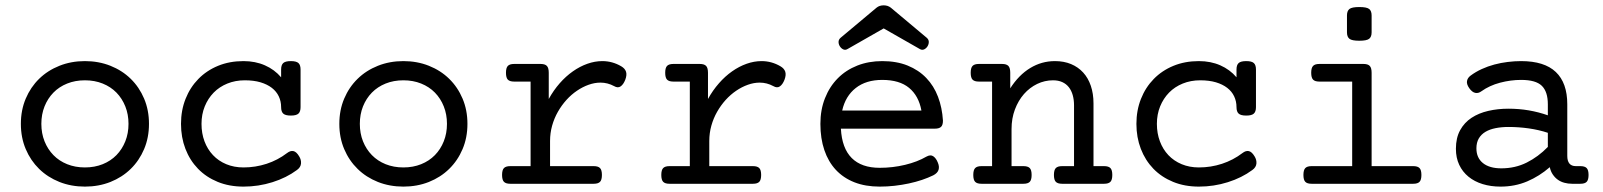

<svg xmlns="http://www.w3.org/2000/svg" viewBox="-20 -692 6036 723"><path d="M58.6 -225.6Q58.6 -277.3 76.9 -320.6Q95.2 -363.8 127.4 -395.3Q159.7 -426.8 203.9 -444.3Q248 -461.9 299.8 -461.9Q351.6 -461.9 395.8 -444.3Q439.9 -426.8 472.2 -395.3Q504.4 -363.8 522.7 -320.6Q541 -277.3 541 -225.6Q541 -173.8 522.7 -130.6Q504.4 -87.4 472.2 -55.9Q439.9 -24.4 395.8 -6.8Q351.6 10.7 299.8 10.7Q248 10.7 203.9 -6.8Q159.7 -24.4 127.4 -55.9Q95.2 -87.4 76.9 -130.6Q58.6 -173.8 58.6 -225.6ZM135.7 -225.6Q135.7 -189.9 147.7 -159.9Q159.7 -129.9 181.2 -107.9Q202.6 -85.9 232.9 -73.7Q263.2 -61.5 299.8 -61.5Q336.4 -61.5 366.7 -73.7Q397 -85.9 418.5 -107.9Q439.9 -129.9 451.9 -159.9Q463.9 -189.9 463.9 -225.6Q463.9 -261.2 451.9 -291.3Q439.9 -321.3 418.5 -343.3Q397 -365.2 366.7 -377.4Q336.4 -389.6 299.8 -389.6Q263.2 -389.6 232.9 -377.4Q202.6 -365.2 181.2 -343.3Q159.7 -321.3 147.7 -291.3Q135.7 -261.2 135.7 -225.6Z M1038.6 -288.6Q1038.6 -310.5 1029.8 -329.1Q1021 -347.7 1003.7 -361.1Q986.3 -374.5 960.9 -382.1Q935.5 -389.6 901.9 -389.6Q866.2 -389.6 836.2 -377.4Q806.2 -365.2 784.7 -343.3Q763.2 -321.3 751 -291.3Q738.8 -261.2 738.8 -225.6Q738.8 -189.9 750 -159.9Q761.2 -129.9 782 -107.9Q802.7 -85.9 832 -73.7Q861.3 -61.5 897 -61.5Q941.9 -61.5 983.9 -75.2Q1025.9 -88.9 1061 -115.7Q1073.7 -125.5 1085 -123Q1096.2 -120.6 1106.4 -103.5Q1114.7 -90.3 1113.5 -76.2Q1112.3 -62 1098.1 -51.8Q1058.6 -22.5 1005.9 -5.9Q953.1 10.7 897 10.7Q843.3 10.7 799.8 -7.1Q756.3 -24.9 725.6 -56.6Q694.8 -88.4 678.2 -131.6Q661.6 -174.8 661.6 -225.6Q661.6 -276.4 678.7 -319.6Q695.8 -362.8 726.8 -394.5Q757.8 -426.3 801 -444.1Q844.2 -461.9 897 -461.9Q941.4 -461.9 977.5 -446Q1013.7 -430.2 1038.6 -400.9V-430.2Q1038.6 -447.3 1046.6 -454.6Q1054.7 -461.9 1075.2 -461.9Q1095.7 -461.9 1103.8 -454.6Q1111.8 -447.3 1111.8 -430.2V-288.6Q1111.8 -271.5 1103.8 -264.2Q1095.7 -256.8 1075.2 -256.8Q1054.7 -256.8 1046.6 -264.2Q1038.6 -271.5 1038.6 -288.6Z M1257.8 -225.6Q1257.8 -277.3 1276.1 -320.6Q1294.4 -363.8 1326.7 -395.3Q1358.9 -426.8 1403.1 -444.3Q1447.3 -461.9 1499 -461.9Q1550.8 -461.9 1595 -444.3Q1639.2 -426.8 1671.4 -395.3Q1703.6 -363.8 1721.9 -320.6Q1740.2 -277.3 1740.2 -225.6Q1740.2 -173.8 1721.9 -130.6Q1703.6 -87.4 1671.4 -55.9Q1639.2 -24.4 1595 -6.8Q1550.8 10.7 1499 10.7Q1447.3 10.7 1403.1 -6.8Q1358.9 -24.4 1326.7 -55.9Q1294.4 -87.4 1276.1 -130.6Q1257.8 -173.8 1257.8 -225.6ZM1335 -225.6Q1335 -189.9 1346.9 -159.9Q1358.9 -129.9 1380.4 -107.9Q1401.9 -85.9 1432.1 -73.7Q1462.4 -61.5 1499 -61.5Q1535.6 -61.5 1565.9 -73.7Q1596.2 -85.9 1617.7 -107.9Q1639.2 -129.9 1651.1 -159.9Q1663.1 -189.9 1663.1 -225.6Q1663.1 -261.2 1651.1 -291.3Q1639.2 -321.3 1617.7 -343.3Q1596.2 -365.2 1565.9 -377.4Q1535.6 -389.6 1499 -389.6Q1462.4 -389.6 1432.1 -377.4Q1401.9 -365.2 1380.4 -343.3Q1358.9 -321.3 1346.9 -291.3Q1335 -261.2 1335 -225.6Z M1978 -384.8H1916Q1899.4 -384.8 1892.3 -392.1Q1885.3 -399.4 1885.3 -418Q1885.3 -436.5 1892.3 -443.8Q1899.4 -451.2 1916 -451.2H2015.6Q2032.2 -451.2 2039.3 -443.8Q2046.4 -436.5 2046.4 -418V-319.3Q2064.5 -352.1 2087.6 -378.4Q2110.8 -404.8 2137.2 -423.3Q2163.6 -441.9 2191.9 -451.9Q2220.2 -461.9 2248 -461.9Q2286.1 -461.9 2319.3 -442.4Q2333.5 -434.1 2337.4 -421.9Q2341.3 -409.7 2334.5 -391.6Q2327.6 -374 2317.1 -366.7Q2306.6 -359.4 2292.5 -367.7Q2268.1 -380.9 2241.2 -380.9Q2219.2 -380.9 2196.5 -372.8Q2173.8 -364.7 2152.6 -350.3Q2131.3 -335.9 2113 -315.7Q2094.7 -295.4 2080.8 -271Q2066.9 -246.6 2059.1 -218.8Q2051.3 -190.9 2051.3 -161.1V-66.4H2215.8Q2232.4 -66.4 2239.5 -59.1Q2246.6 -51.8 2246.6 -33.2Q2246.6 -14.6 2239.5 -7.3Q2232.4 0 2215.8 0H1901.4Q1884.8 0 1877.7 -7.3Q1870.6 -14.6 1870.6 -33.2Q1870.6 -51.8 1877.7 -59.1Q1884.8 -66.4 1901.4 -66.4H1978Z M2577.6 -384.8H2515.6Q2499 -384.8 2491.9 -392.1Q2484.9 -399.4 2484.9 -418Q2484.9 -436.5 2491.9 -443.8Q2499 -451.2 2515.6 -451.2H2615.2Q2631.8 -451.2 2638.9 -443.8Q2646 -436.5 2646 -418V-319.3Q2664.1 -352.1 2687.3 -378.4Q2710.4 -404.8 2736.8 -423.3Q2763.2 -441.9 2791.5 -451.9Q2819.8 -461.9 2847.7 -461.9Q2885.7 -461.9 2918.9 -442.4Q2933.1 -434.1 2937 -421.9Q2940.9 -409.7 2934.1 -391.6Q2927.2 -374 2916.7 -366.7Q2906.2 -359.4 2892.1 -367.7Q2867.7 -380.9 2840.8 -380.9Q2818.8 -380.9 2796.1 -372.8Q2773.4 -364.7 2752.2 -350.3Q2731 -335.9 2712.6 -315.7Q2694.3 -295.4 2680.4 -271Q2666.5 -246.6 2658.7 -218.8Q2650.9 -190.9 2650.9 -161.1V-66.4H2815.4Q2832 -66.4 2839.1 -59.1Q2846.2 -51.8 2846.2 -33.2Q2846.2 -14.6 2839.1 -7.3Q2832 0 2815.4 0H2501Q2484.4 0 2477.3 -7.3Q2470.2 -14.6 2470.2 -33.2Q2470.2 -51.8 2477.3 -59.1Q2484.4 -66.4 2501 -66.4H2577.6Z M3146.5 -207.5Q3150.4 -133.8 3187.3 -96.9Q3224.1 -60.1 3292.5 -60.1Q3341.8 -60.1 3388.2 -71.3Q3434.6 -82.5 3468.3 -102.1Q3483.9 -110.8 3494.4 -103.5Q3504.9 -96.2 3511.2 -80.6Q3518.1 -64.9 3514.2 -52.5Q3510.3 -40 3494.1 -31.7Q3475.1 -22.5 3451.9 -14.6Q3428.7 -6.8 3402.6 -1.2Q3376.5 4.4 3348.6 7.6Q3320.8 10.7 3292.5 10.7Q3238.8 10.7 3197.3 -5.6Q3155.8 -22 3127.4 -52.5Q3099.1 -83 3084.2 -126.7Q3069.3 -170.4 3069.3 -225.6Q3069.3 -278.8 3086.7 -322.5Q3104 -366.2 3134.8 -397.2Q3165.5 -428.2 3208.3 -445.1Q3251 -461.9 3302.2 -461.9Q3356.4 -461.9 3397.9 -445.1Q3439.5 -428.2 3468 -398.4Q3496.6 -368.7 3512.2 -327.6Q3527.8 -286.6 3530.8 -237.8Q3530.8 -221.2 3523.7 -214.4Q3516.6 -207.5 3500 -207.5ZM3302.2 -391.1Q3241.2 -391.1 3202.4 -360.6Q3163.6 -330.1 3151.4 -275.9H3449.7Q3439.5 -331.1 3403.3 -361.1Q3367.2 -391.1 3302.2 -391.1ZM3171.4 -507.3Q3163.1 -502.4 3155.3 -506.1Q3147.5 -509.8 3142.6 -517.6Q3137.7 -525.4 3137.7 -534.2Q3137.7 -543 3145.5 -549.8L3280.8 -663.1Q3291.5 -671.9 3307.6 -671.9Q3323.2 -671.9 3334.5 -663.1L3469.7 -549.8Q3477.5 -543 3477.5 -534.2Q3477.5 -525.4 3472.7 -517.6Q3467.8 -509.8 3460 -506.1Q3452.1 -502.4 3443.8 -507.3L3307.6 -585Z M3715.8 -384.8H3666Q3649.4 -384.8 3642.3 -392.1Q3635.3 -399.4 3635.3 -418Q3635.3 -436.5 3642.3 -443.8Q3649.4 -451.2 3666 -451.2H3753.4Q3770 -451.2 3777.1 -443.8Q3784.2 -436.5 3784.2 -418V-359.4Q3816.4 -409.7 3859.4 -435.8Q3902.3 -461.9 3952.6 -461.9Q3986.3 -461.9 4013.2 -450.7Q4040 -439.5 4058.8 -418.9Q4077.6 -398.4 4087.6 -368.9Q4097.7 -339.4 4097.7 -302.7V-66.4H4137.7Q4154.3 -66.4 4161.4 -59.1Q4168.5 -51.8 4168.5 -33.2Q4168.5 -14.6 4161.4 -7.3Q4154.3 0 4137.7 0H3979.5Q3962.9 0 3955.8 -7.3Q3948.7 -14.6 3948.7 -33.2Q3948.7 -51.8 3955.8 -59.1Q3962.9 -66.4 3979.5 -66.4H4024.4V-295.4Q4024.4 -316.4 4019.5 -333.7Q4014.6 -351.1 4004.9 -363.5Q3995.1 -376 3980.2 -382.8Q3965.3 -389.6 3945.3 -389.6Q3914.1 -389.6 3885.7 -376Q3857.4 -362.3 3835.9 -337.9Q3814.5 -313.5 3801.8 -279.8Q3789.1 -246.1 3789.1 -206.1V-66.4H3834Q3850.6 -66.4 3857.7 -59.1Q3864.7 -51.8 3864.7 -33.2Q3864.7 -14.6 3857.7 -7.3Q3850.6 0 3834 0H3675.8Q3659.2 0 3652.1 -7.3Q3645 -14.6 3645 -33.2Q3645 -51.8 3652.1 -59.1Q3659.2 -66.4 3675.8 -66.4H3715.8Z M4636.2 -288.6Q4636.2 -310.5 4627.4 -329.1Q4618.7 -347.7 4601.3 -361.1Q4584 -374.5 4558.6 -382.1Q4533.2 -389.6 4499.5 -389.6Q4463.9 -389.6 4433.8 -377.4Q4403.8 -365.2 4382.3 -343.3Q4360.8 -321.3 4348.6 -291.3Q4336.4 -261.2 4336.4 -225.6Q4336.4 -189.9 4347.7 -159.9Q4358.9 -129.9 4379.6 -107.9Q4400.4 -85.9 4429.7 -73.7Q4459 -61.5 4494.6 -61.5Q4539.6 -61.5 4581.5 -75.2Q4623.5 -88.9 4658.7 -115.7Q4671.4 -125.5 4682.6 -123Q4693.8 -120.6 4704.1 -103.5Q4712.4 -90.3 4711.2 -76.2Q4710 -62 4695.8 -51.8Q4656.2 -22.5 4603.5 -5.9Q4550.8 10.7 4494.6 10.7Q4440.9 10.7 4397.5 -7.1Q4354 -24.9 4323.2 -56.6Q4292.5 -88.4 4275.9 -131.6Q4259.3 -174.8 4259.3 -225.6Q4259.3 -276.4 4276.4 -319.6Q4293.5 -362.8 4324.5 -394.5Q4355.5 -426.3 4398.7 -444.1Q4441.9 -461.9 4494.6 -461.9Q4539.1 -461.9 4575.2 -446Q4611.3 -430.2 4636.2 -400.9V-430.2Q4636.2 -447.3 4644.3 -454.6Q4652.3 -461.9 4672.9 -461.9Q4693.4 -461.9 4701.4 -454.6Q4709.5 -447.3 4709.5 -430.2V-288.6Q4709.5 -271.5 4701.4 -264.2Q4693.4 -256.8 4672.9 -256.8Q4652.3 -256.8 4644.3 -264.2Q4636.2 -271.5 4636.2 -288.6Z M5071.8 -384.8H4948.2Q4931.6 -384.8 4924.6 -392.1Q4917.5 -399.4 4917.5 -418Q4917.5 -436.5 4924.6 -443.8Q4931.6 -451.2 4948.2 -451.2H5114.3Q5130.9 -451.2 5137.9 -443.8Q5145 -436.5 5145 -418V-66.4H5301.8Q5318.4 -66.4 5325.4 -59.1Q5332.5 -51.8 5332.5 -33.2Q5332.5 -14.6 5325.4 -7.3Q5318.4 0 5301.8 0H4918.9Q4902.3 0 4895.3 -7.3Q4888.2 -14.6 4888.2 -33.2Q4888.2 -51.8 4895.3 -59.1Q4902.3 -66.4 4918.9 -66.4H5071.8ZM5145 -570.3Q5145 -553.2 5135.7 -545.9Q5126.5 -538.6 5098.6 -538.6Q5070.8 -538.6 5061.5 -545.9Q5052.2 -553.2 5052.2 -570.3V-633.8Q5052.2 -650.9 5061.5 -658.2Q5070.8 -665.5 5098.6 -665.5Q5126.5 -665.5 5135.7 -658.2Q5145 -650.9 5145 -633.8Z M5931.2 -66.4Q5947.8 -66.4 5954.8 -59.1Q5961.9 -51.8 5961.9 -33.2Q5961.9 -14.6 5954.8 -7.3Q5947.8 0 5931.2 0H5899.9Q5884.8 0 5871.1 -3.7Q5857.4 -7.3 5846.4 -15.1Q5835.4 -22.9 5827.4 -34.7Q5819.3 -46.4 5815.9 -62.5Q5777.3 -28.8 5731 -9Q5684.6 10.7 5630.4 10.7Q5593.8 10.7 5563 1.2Q5532.2 -8.3 5509.8 -26.6Q5487.3 -44.9 5474.9 -71.3Q5462.4 -97.7 5462.4 -131.8Q5462.4 -172.9 5478.3 -201.7Q5494.1 -230.5 5521.2 -248.3Q5548.3 -266.1 5584.2 -274.4Q5620.1 -282.7 5660.2 -282.7Q5699.7 -282.7 5736.8 -276.4Q5773.9 -270 5808.6 -257.8V-299.3Q5808.6 -346.7 5785.9 -368.9Q5763.2 -391.1 5708 -391.1Q5668.5 -391.1 5628.7 -380.6Q5588.9 -370.1 5558.1 -348.1Q5546.9 -339.8 5535.2 -342.3Q5523.4 -344.7 5512.7 -359.9Q5502 -375 5504.2 -387Q5506.3 -398.9 5517.6 -407.2Q5536.6 -421.4 5559.6 -431.9Q5582.5 -442.4 5607.2 -449Q5631.8 -455.6 5657.5 -458.7Q5683.1 -461.9 5708 -461.9Q5795.4 -461.9 5838.6 -420.9Q5881.8 -379.9 5881.8 -299.3V-105Q5881.8 -66.4 5914.1 -66.4ZM5808.6 -191.9Q5774.9 -203.1 5736.8 -208.5Q5698.7 -213.9 5660.6 -213.9Q5634.3 -213.9 5612.1 -209.5Q5589.8 -205.1 5573.7 -195.6Q5557.6 -186 5548.6 -170.7Q5539.6 -155.3 5539.6 -133.3Q5539.6 -97.7 5564.2 -77.9Q5588.9 -58.1 5633.3 -58.1Q5685.5 -58.1 5729 -79.8Q5772.5 -101.6 5808.6 -138.7Z"/></svg>

Font: Courier Prime
Style: Regular
Weight: 400
Designer: Alan Dague-Greene
Foundry: Quote-Unquote Apps
Version: Version 1.203